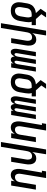

<svg xmlns="http://www.w3.org/2000/svg" viewBox="1505 -2280 990 4040"><g transform="rotate(90 2000.0 -260.0)"><path d="M205 8Q176 8 147.5 2Q119 -4 96 -18.5Q73 -33 57.5 -56Q42 -79 34.5 -106Q27 -133 27 -162.5Q27 -192 32 -221L52 -341Q56 -365 64.5 -388Q73 -411 87 -431.5Q101 -452 120.5 -468.5Q140 -485 162 -495.5Q184 -506 207.5 -512Q231 -518 255 -520L165 -620L245 -735H347L278 -635L356 -549Q361 -542 368 -534.5Q375 -527 381 -520H509V-432H437Q448 -402 447.5 -367.5Q447 -333 441 -299L421 -179Q417 -154 408.5 -129Q400 -104 386 -82Q372 -60 351 -41.5Q330 -23 306 -12Q282 -1 256 3.5Q230 8 205 8ZM206 -80Q227 -80 249 -88Q271 -96 286.5 -113Q302 -130 310.5 -151Q319 -172 323 -193L343 -313Q345 -329 346 -345Q347 -361 345.5 -376Q344 -391 339 -405Q334 -419 327 -432H280Q258 -432 235.5 -426Q213 -420 194.5 -405.5Q176 -391 165 -370Q154 -349 151 -327L131 -207Q128 -192 128 -177Q128 -162 130 -148Q132 -134 137.5 -121Q143 -108 153 -98.5Q163 -89 177 -84.5Q191 -80 206 -80Z M468 215 625 -735H726L678 -443Q688 -461 702 -477.5Q716 -494 733.5 -505.5Q751 -517 771 -522.5Q791 -528 810 -528Q837 -528 861 -519.5Q885 -511 901 -493Q917 -475 926 -451.5Q935 -428 938 -402.5Q941 -377 939.5 -351Q938 -325 933 -299L884 0H783L835 -313Q837 -327 838 -341.5Q839 -356 837 -370Q835 -384 831 -397Q827 -410 818 -420Q809 -430 796 -435Q783 -440 768 -440Q749 -440 729 -433Q709 -426 694.5 -411Q680 -396 672 -377Q664 -358 661 -339L569 215Z M1234 8Q1218 8 1205 1Q1192 -6 1184 -18Q1176 -30 1172 -45Q1168 -60 1167 -75Q1162 -60 1153.5 -45.5Q1145 -31 1133 -18.5Q1121 -6 1105 1Q1089 8 1074 8H1073Q1057 8 1044 1Q1031 -6 1023 -18.5Q1015 -31 1011 -46Q1007 -61 1006.5 -76.5Q1006 -92 1007 -108Q1008 -124 1011 -140L1074 -520H1165L1099 -125Q1098 -116 1097.5 -107Q1097 -98 1099.5 -90Q1102 -82 1108.5 -76Q1115 -70 1124 -70Q1132 -70 1139.5 -76Q1147 -82 1152.5 -89.5Q1158 -97 1161 -105Q1164 -113 1166.5 -121.5Q1169 -130 1171 -138.5Q1173 -147 1174 -155L1235 -520H1325L1259 -125Q1258 -116 1258 -107Q1258 -98 1260 -90Q1262 -82 1268.5 -76Q1275 -70 1284 -70Q1293 -70 1300.5 -76Q1308 -82 1313 -89.5Q1318 -97 1321 -105Q1324 -113 1327 -121.5Q1330 -130 1331.5 -138.5Q1333 -147 1334 -155L1395 -520H1486L1400 0H1309L1318 -54Q1312 -41 1303.5 -30Q1295 -19 1284.5 -10Q1274 -1 1260.5 3.5Q1247 8 1234 8Z M1705 8Q1676 8 1647.5 2Q1619 -4 1596 -18.5Q1573 -33 1557.5 -56Q1542 -79 1534.5 -106Q1527 -133 1527 -162.5Q1527 -192 1532 -221L1552 -341Q1556 -365 1564.5 -388Q1573 -411 1587 -431.5Q1601 -452 1620.5 -468.5Q1640 -485 1662 -495.5Q1684 -506 1707.5 -512Q1731 -518 1755 -520L1665 -620L1745 -735H1847L1778 -635L1856 -549Q1861 -542 1868 -534.5Q1875 -527 1881 -520H2009V-432H1937Q1948 -402 1947.5 -367.5Q1947 -333 1941 -299L1921 -179Q1917 -154 1908.5 -129Q1900 -104 1886 -82Q1872 -60 1851 -41.5Q1830 -23 1806 -12Q1782 -1 1756 3.5Q1730 8 1705 8ZM1706 -80Q1727 -80 1749 -88Q1771 -96 1786.5 -113Q1802 -130 1810.5 -151Q1819 -172 1823 -193L1843 -313Q1845 -329 1846 -345Q1847 -361 1845.5 -376Q1844 -391 1839 -405Q1834 -419 1827 -432H1780Q1758 -432 1735.5 -426Q1713 -420 1694.5 -405.5Q1676 -391 1665 -370Q1654 -349 1651 -327L1631 -207Q1628 -192 1628 -177Q1628 -162 1630 -148Q1632 -134 1637.5 -121Q1643 -108 1653 -98.5Q1663 -89 1677 -84.5Q1691 -80 1706 -80Z M2234 8Q2218 8 2205 1Q2192 -6 2184 -18Q2176 -30 2172 -45Q2168 -60 2167 -75Q2162 -60 2153.5 -45.5Q2145 -31 2133 -18.5Q2121 -6 2105 1Q2089 8 2074 8H2073Q2057 8 2044 1Q2031 -6 2023 -18.5Q2015 -31 2011 -46Q2007 -61 2006.5 -76.5Q2006 -92 2007 -108Q2008 -124 2011 -140L2074 -520H2165L2099 -125Q2098 -116 2097.5 -107Q2097 -98 2099.5 -90Q2102 -82 2108.5 -76Q2115 -70 2124 -70Q2132 -70 2139.5 -76Q2147 -82 2152.5 -89.5Q2158 -97 2161 -105Q2164 -113 2166.5 -121.5Q2169 -130 2171 -138.5Q2173 -147 2174 -155L2235 -520H2325L2259 -125Q2258 -116 2258 -107Q2258 -98 2260 -90Q2262 -82 2268.5 -76Q2275 -70 2284 -70Q2293 -70 2300.5 -76Q2308 -82 2313 -89.5Q2318 -97 2321 -105Q2324 -113 2327 -121.5Q2330 -130 2331.5 -138.5Q2333 -147 2334 -155L2395 -520H2486L2400 0H2309L2318 -54Q2312 -41 2303.5 -30Q2295 -19 2284.5 -10Q2274 -1 2260.5 3.5Q2247 8 2234 8Z M2663 8Q2636 8 2612 -0.5Q2588 -9 2572 -27Q2556 -45 2547.5 -68.5Q2539 -92 2535.5 -117.5Q2532 -143 2534 -169Q2536 -195 2540 -221L2611 -647H2572L2586 -735H2726L2639 -207Q2637 -193 2636 -178.5Q2635 -164 2636.5 -150Q2638 -136 2642.5 -123Q2647 -110 2656 -100Q2665 -90 2678 -85Q2691 -80 2706 -80Q2725 -80 2744.5 -87Q2764 -94 2778.5 -109Q2793 -124 2801.5 -143Q2810 -162 2813 -181L2869 -520H2970L2884 0H2783L2795 -77Q2785 -59 2771 -42.5Q2757 -26 2739.5 -14.5Q2722 -3 2702 2.5Q2682 8 2663 8Z M2968 215 3125 -735H3226L3178 -443Q3188 -461 3202 -477.5Q3216 -494 3233.5 -505.5Q3251 -517 3271 -522.5Q3291 -528 3310 -528Q3337 -528 3361 -519.5Q3385 -511 3401 -493Q3417 -475 3426 -451.5Q3435 -428 3438 -402.5Q3441 -377 3439.5 -351Q3438 -325 3433 -299L3384 0H3283L3335 -313Q3337 -327 3338 -341.5Q3339 -356 3337 -370Q3335 -384 3331 -397Q3327 -410 3318 -420Q3309 -430 3296 -435Q3283 -440 3268 -440Q3249 -440 3229 -433Q3209 -426 3194.5 -411Q3180 -396 3172 -377Q3164 -358 3161 -339L3069 215Z M3663 8Q3636 8 3612 -0.5Q3588 -9 3572 -27Q3556 -45 3547.5 -68.5Q3539 -92 3535.5 -117.5Q3532 -143 3534 -169Q3536 -195 3540 -221L3611 -647H3572L3586 -735H3726L3639 -207Q3637 -193 3636 -178.5Q3635 -164 3636.5 -150Q3638 -136 3642.5 -123Q3647 -110 3656 -100Q3665 -90 3678 -85Q3691 -80 3706 -80Q3725 -80 3744.5 -87Q3764 -94 3778.5 -109Q3793 -124 3801.5 -143Q3810 -162 3813 -181L3869 -520H3970L3884 0H3783L3795 -77Q3785 -59 3771 -42.5Q3757 -26 3739.5 -14.5Q3722 -3 3702 2.5Q3682 8 3663 8Z"/></g></svg>

Font: Iosevka Semibold Oblique
Style: Regular
Weight: 600
Italic angle: -9°
Monospace: yes
Designer: Belleve Invis
Foundry: Belleve Invis
Version: Version 32.5.0; ttfautohint (v1.8.4)